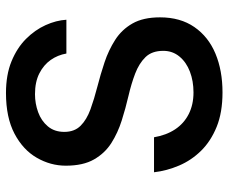

<svg xmlns="http://www.w3.org/2000/svg" viewBox="-81 -671 764 642"><g transform="rotate(-90 301.0 -350.0)"><path d="M313 12Q246 12 198 -7.5Q150 -27 118 -59.5Q86 -92 68.5 -133Q51 -174 46 -217H163Q170 -176 189.5 -146.5Q209 -117 240.5 -101Q272 -85 313 -85Q351 -85 382.5 -97Q414 -109 433 -132Q452 -155 452 -186Q452 -224 431 -245.5Q410 -267 376 -280Q342 -293 301 -302.5Q260 -312 219 -325Q178 -338 144 -359.5Q110 -381 89 -417.5Q68 -454 68 -512Q68 -563 94.5 -609Q121 -655 175 -683.5Q229 -712 311 -712Q372 -712 417 -693.5Q462 -675 492 -645Q522 -615 538 -579.5Q554 -544 556 -510H443Q438 -539 421.5 -562.5Q405 -586 376.5 -600.5Q348 -615 307 -615Q276 -615 247 -604.5Q218 -594 199.5 -572Q181 -550 181 -517Q181 -483 201.5 -462.5Q222 -442 256.5 -429.5Q291 -417 332 -406.5Q373 -396 413.5 -382.5Q454 -369 488.5 -347Q523 -325 543.5 -289Q564 -253 564 -197Q564 -129 531.5 -82Q499 -35 442.5 -11.5Q386 12 313 12Z"/></g></svg>

Font: Inclusive Sans Medium
Style: Regular
Weight: 500
Designer: Olivia King
Foundry: Olivia King
Version: Version 2.004